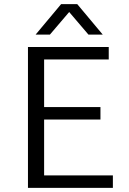

<svg xmlns="http://www.w3.org/2000/svg" viewBox="-20 -907 623 927"><path d="M115 0ZM525 -60V0H115V-680H505V-620H193V-390H465V-330H193V-60ZM407 -740 314 -849 221 -740H152L275 -887H353L476 -740Z"/></svg>

Font: Martel Sans Light
Style: Regular
Weight: 300
Designer: Dan Reynolds and Mathieu Réguer
Foundry: Dan Reynolds and Mathieu Réguer
Version: Version 1.002; ttfautohint (v1.1) -l 5 -r 5 -G 72 -x 0 -D la